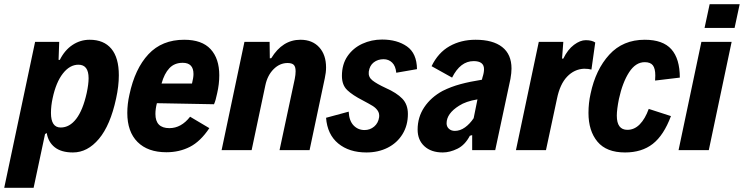

<svg xmlns="http://www.w3.org/2000/svg" viewBox="-61 -710 3518 908"><path d="M105 -512H219L216 -427H222Q245 -473 282 -497.5Q319 -522 363 -522Q430 -522 465.5 -479.5Q501 -437 501 -354Q501 -303 488 -244Q461 -118 407 -53.5Q353 11 284 11Q229 11 198 -13.5Q167 -38 160 -81L152 -76L98 178H-41ZM349 -270Q358 -312 358 -340Q358 -404 310 -404Q269 -404 236.5 -362.5Q204 -321 188 -246Q180 -210 180 -176Q180 -107 226 -107Q268 -107 299.5 -148Q331 -189 349 -270Z M976 -354Q976 -312 966 -269Q959 -234 951 -217L681 -222Q674 -195 674 -171Q674 -104 740 -104Q796 -104 838 -158L929 -104Q887 -41 837 -15.5Q787 10 726 10Q638 10 589.5 -38.5Q541 -87 541 -176Q541 -218 551 -262Q577 -385 641 -453.5Q705 -522 810 -522Q894 -522 935 -477.5Q976 -433 976 -354ZM703 -315H847Q854 -343 854 -360Q854 -413 803 -413Q764 -413 740 -387.5Q716 -362 703 -315Z M1095 -512H1214L1215 -434L1222 -435Q1275 -522 1360 -522Q1416 -522 1448.5 -486.5Q1481 -451 1481 -391Q1481 -367 1475 -340L1403 0H1261L1333 -337Q1337 -357 1337 -373Q1337 -395 1328 -403.5Q1319 -412 1299 -412Q1262 -412 1233 -383Q1204 -354 1194 -307L1129 0H987Z M1481 -153 1588 -182Q1590 -139 1611 -117Q1632 -95 1663 -95Q1689 -95 1708.5 -111.5Q1728 -128 1732 -156Q1734 -174 1725 -187Q1716 -200 1701.5 -209Q1687 -218 1655 -235Q1606 -260 1581 -284Q1556 -308 1556 -351Q1556 -406 1582.5 -444.5Q1609 -483 1652.5 -503Q1696 -523 1746 -523Q1817 -523 1863.5 -490.5Q1910 -458 1911 -383L1813 -366Q1810 -398 1793.5 -414Q1777 -430 1753 -430Q1726 -430 1706.5 -415Q1687 -400 1683 -371Q1680 -346 1700 -330Q1720 -314 1763 -294Q1815 -271 1841.5 -243.5Q1868 -216 1868 -171Q1868 -117 1842.5 -75.5Q1817 -34 1772.5 -11.5Q1728 11 1672 11Q1590 11 1538.5 -31.5Q1487 -74 1481 -153Z M2358 -386Q2358 -365 2353 -337L2281 0H2172V-71L2161 -68Q2138 -24 2102 -6.5Q2066 11 2033 11Q1978 11 1946 -18.5Q1914 -48 1914 -97Q1914 -156 1945.5 -203Q1977 -250 2032 -280Q2072 -300 2116.5 -312Q2161 -324 2218 -333L2221 -345Q2228 -366 2228 -383Q2228 -421 2179 -421Q2116 -421 2077 -343L1980 -397Q2011 -461 2065 -491.5Q2119 -522 2188 -522Q2270 -522 2314 -487.5Q2358 -453 2358 -386ZM2179 -151 2197 -240Q2142 -231 2110 -210Q2051 -173 2051 -127Q2051 -111 2062 -101Q2073 -91 2090 -91Q2115 -91 2138 -107.5Q2161 -124 2179 -151Z M2487 -512H2603L2597 -433H2603Q2624 -476 2653.5 -498Q2683 -520 2709 -520Q2738 -520 2754 -509L2736 -381Q2722 -385 2701 -385Q2655 -383 2621 -347.5Q2587 -312 2573 -243L2521 0H2379Z M2722 -176Q2722 -223 2732 -267Q2756 -381 2820.5 -451.5Q2885 -522 2988 -522Q3074 -522 3114 -477Q3154 -432 3154 -343L3037 -329Q3038 -338 3038 -353Q3038 -386 3026.5 -401Q3015 -416 2988 -416Q2945 -416 2914 -368Q2883 -320 2866 -242Q2856 -192 2856 -163Q2856 -96 2906 -96Q2939 -96 2964.5 -122Q2990 -148 3007 -195L3112 -161Q3078 -70 3026 -29.5Q2974 11 2895 11Q2807 11 2764.5 -40Q2722 -91 2722 -176Z M3295 -690H3437L3413 -578H3271ZM3256 -512H3399L3291 0H3148Z"/></svg>

Font: Decalotype
Style: Bold Italic
Weight: 700
Italic angle: -12°
Designer: Alfredo Marco Pradil
Foundry: Alfredo Marco Pradil
Version: Version 1.0